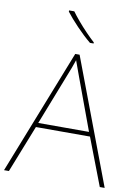

<svg xmlns="http://www.w3.org/2000/svg" viewBox="-101 -1018 780 1084"><g transform="rotate(10 288.5 -476.0)"><path d="M549 0 445 -271H135L28 0H0L282 -716H307L577 0ZM325 -594Q319 -611 311 -632.5Q303 -654 293 -682Q286 -660 277 -636.5Q268 -613 260 -593L144 -296H435ZM235 -952Q250 -931 274 -902.5Q298 -874 325 -846Q352 -818 374 -798V-792H353Q313 -825 272 -868Q231 -911 205 -945V-952Z"/></g></svg>

Font: Noto Sans Kannada Thin
Style: Regular
Weight: 100
Designer: Jelle Bosma - Monotype Design Team
Foundry: Monotype Imaging Inc.
Version: Version 2.005; ttfautohint (v1.8.4.7-5d5b)